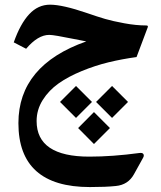

<svg xmlns="http://www.w3.org/2000/svg" viewBox="-20 -442 673 804"><path d="M373.5 161.1 307.1 94.2 373.5 27.3 440.4 94.2ZM449.2 51.8 382.3 -15.1 449.2 -82 516.1 -15.1ZM298.3 51.8 231.4 -15.1 298.3 -82 365.2 -15.1ZM354 213.9Q451.2 213.9 563.5 198.7Q576.7 196.8 580.6 203.4Q584.5 210 578.6 219.7L541 287.6Q516.6 332 464.8 336.9Q423.8 341.3 356.4 341.3Q57.1 341.3 57.1 73.7Q57.1 -168.5 341.3 -268.6Q325.2 -271.5 286.6 -279.3Q248 -287.1 222.4 -291.5Q196.8 -295.9 186 -295.9Q138.7 -295.9 89.4 -237.8L37.6 -264.6Q64.9 -342.3 102.1 -382.3Q139.2 -422.4 189.5 -422.4Q242.2 -422.4 344.7 -387.2Q388.2 -372.1 419.9 -362.8Q451.7 -353.5 500.7 -344.5Q549.8 -335.4 592.3 -335.4Q601.6 -335.4 598.6 -327.6L551.8 -203.1Q491.2 -194.8 434.8 -181.2Q378.4 -167.5 322.5 -144.5Q266.6 -121.6 225.6 -92.8Q184.6 -64 158.9 -23.2Q133.3 17.6 133.3 64.9Q133.3 213.9 354 213.9Z"/></svg>

Font: Sahel SemiBold WOL
Style: SemiBold-WOL
Weight: 600
Foundry: Saber Rastikerdar (saber.rastikerdar@gmail.com)
Version: Version 3.4.0